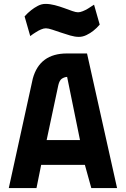

<svg xmlns="http://www.w3.org/2000/svg" viewBox="-20 -964 645 984"><path d="M491 -838Q476 -820 458 -806Q443 -794 423.5 -784.5Q404 -775 384 -775Q364 -775 340 -782Q316 -789 292.5 -797Q269 -805 248 -812Q227 -819 215 -819Q204 -819 190 -813Q176 -807 164 -799Q149 -790 135 -779L106 -880Q122 -898 140 -912Q155 -924 174 -934Q193 -944 213 -944Q236 -944 261 -937.5Q286 -931 309 -922.5Q332 -914 350.5 -907.5Q369 -901 380 -901Q390 -901 404 -906.5Q418 -912 431 -920Q446 -929 462 -940ZM148 -561Q183 -690 323 -690H426L580 0H448L415 -119H191L167 0H25ZM324 -570Q310 -569 297.5 -561Q285 -553 279 -528L219 -246H390Z"/></svg>

Font: Panefresco 999wt
Style: Regular
Weight: 900
Version: Version 1.001